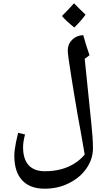

<svg xmlns="http://www.w3.org/2000/svg" viewBox="-20 -890 646 1165"><path d="M250 255Q162 255 114.5 204Q67 153 67 56Q67 38 69.5 18Q72 -2 77 -27Q82 -52 90 -84L132 -74Q120 -30 120 3Q120 75 153.5 112Q187 149 252 149Q305 149 350.5 137Q396 125 433 101Q451 90 466 76.5Q481 63 494 48L471 -84Q462 -130 451.5 -190.5Q441 -251 430.5 -314.5Q420 -378 411 -435Q402 -492 396.5 -531.5Q391 -571 391 -583Q391 -622 417.5 -648.5Q444 -675 485 -677Q493 -647 503 -615.5Q513 -584 523 -555L494 -533L526 -221Q531 -171 535 -132Q539 -93 541.5 -58.5Q544 -24 544 10Q544 75 504.5 132Q465 189 397 222Q363 239 326.5 247Q290 255 250 255ZM431 -723Q382 -762 356 -793Q380 -817 398 -836Q416 -855 429 -870Q442 -857 459.5 -839.5Q477 -822 499 -801Q487 -784 470 -764.5Q453 -745 431 -723Z"/></svg>

Font: Noto Naskh Arabic SemiBold
Style: Regular
Weight: 600
Designer: Monotype Design Team, David Williams, Mohamad Dakak and Nizar Qandah
Foundry: Monotype Imaging Inc.
Version: Version 2.016